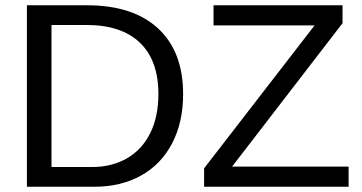

<svg xmlns="http://www.w3.org/2000/svg" viewBox="-20 -708 1373 728"><path d="M674.3 -351.1Q674.3 -244.6 632.8 -164.8Q591.3 -85 515.1 -42.5Q439 0 339.4 0H82V-688H309.6Q484.4 -688 579.3 -600.3Q674.3 -512.7 674.3 -351.1ZM580.6 -351.1Q580.6 -479 510.5 -546.1Q440.4 -613.3 307.6 -613.3H175.3V-74.7H328.6Q404.3 -74.7 461.7 -107.9Q519 -141.1 549.8 -203.6Q580.6 -266.1 580.6 -351.1ZM1301.8 0H753.9V-69.8L1172.9 -611.8H789.6V-688H1278.8V-620.1L859.9 -76.2H1301.8Z"/></svg>

Font: Liberation Sans
Style: Regular
Weight: 400
Designer: Steve Matteson
Foundry: Ascender Corporation
Version: Version 2.00.1